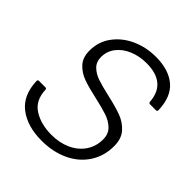

<svg xmlns="http://www.w3.org/2000/svg" viewBox="-209 -917 1072 1072"><g transform="rotate(45 326.5 -381.5)"><path d="M33 -206Q33 -216 43 -216H93Q103 -216 103 -206Q106 -125 163.5 -88.5Q221 -52 305 -52Q368 -52 418.5 -75Q469 -98 498 -140.5Q527 -183 527 -238Q527 -281 501 -306.5Q475 -332 436.5 -345Q398 -358 335 -372Q266 -387 223 -402.5Q180 -418 151 -449.5Q122 -481 122 -535Q122 -605 161.5 -659Q201 -713 266.5 -743Q332 -773 409 -773Q511 -773 569 -724Q627 -675 630 -572Q630 -562 620 -562H574Q564 -562 563 -572Q553 -711 397 -711Q342 -711 295 -691.5Q248 -672 220.5 -636.5Q193 -601 193 -555Q193 -517 217 -493.5Q241 -470 276.5 -458Q312 -446 373 -432Q445 -416 490 -399.5Q535 -383 566 -348.5Q597 -314 597 -256Q597 -176 557 -115.5Q517 -55 447 -22.5Q377 10 289 10Q176 10 106.5 -43Q37 -96 33 -206Z"/></g></svg>

Font: Open Sauce Two Light Italic
Style: Regular
Weight: 300
Italic angle: -10°
Designer: Alfredo Marco Pradil
Foundry: Creative Sauce Fz LLC
Version: Version 1.477